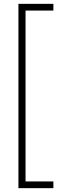

<svg xmlns="http://www.w3.org/2000/svg" viewBox="-20 -860 346 1000"><path d="M258 120H76V-840H258V-805H113V85H258Z"/></svg>

Font: Tanohe Sans ExtraLight
Style: Regular
Weight: 250
Designer: Village Type and Design LLC & Cristiano Sobral
Foundry: Cooper Hewitt Smithsonian Design Museum
Version: Version 1.00;September 29, 2021;FontCreator 13.0.0.2655 64-b